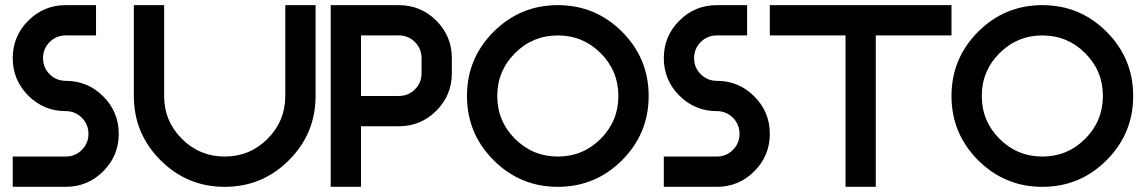

<svg xmlns="http://www.w3.org/2000/svg" viewBox="-20 -723 4435 743"><path d="M234.4 -703.1H351.6V-585.9H234.4Q197.8 -585.9 172.1 -560.3Q146.5 -534.7 146.5 -498Q146.5 -461.4 172.1 -435.8Q197.8 -410.2 234.4 -410.2Q319.3 -410.2 379.4 -350.1Q439.5 -290 439.5 -205.1Q439.5 -120.1 379.4 -60.1Q319.3 0 234.4 0H29.3V-117.2H234.4Q271 -117.2 296.6 -142.8Q322.3 -168.5 322.3 -205.1Q322.3 -241.7 296.6 -267.3Q271 -293 234.4 -293Q149.4 -293 89.4 -353Q29.3 -413.1 29.3 -498Q29.3 -583 89.4 -643.1Q149.4 -703.1 234.4 -703.1Z M498 -351.6V-703.1H615.2V-351.6Q615.2 -254.4 683.8 -185.8Q752.4 -117.2 849.6 -117.2Q946.8 -117.2 1015.4 -185.8Q1084 -254.4 1084 -351.6V-703.1H1201.2V-351.6Q1201.2 -206.1 1098.1 -103Q995.1 0 849.6 0Q704.1 0 601.1 -103Q498 -206.1 498 -351.6Z M1523.4 -703.1Q1608.4 -703.1 1668.5 -643.1Q1728.5 -583 1728.5 -498V-439.5Q1728.5 -354.5 1668.5 -294.4Q1608.4 -234.4 1523.4 -234.4H1377V0H1259.8V-703.1ZM1611.3 -498Q1611.3 -534.7 1585.7 -560.3Q1560.1 -585.9 1523.4 -585.9H1377V-351.6H1523.4Q1560.1 -351.6 1585.7 -377.2Q1611.3 -402.8 1611.3 -439.5Z M2138.7 0Q1993.2 0 1890.1 -103Q1787.1 -206.1 1787.1 -351.6Q1787.1 -497.1 1890.1 -600.1Q1993.2 -703.1 2138.7 -703.1Q2284.2 -703.1 2387.2 -600.1Q2490.2 -497.1 2490.2 -351.6Q2490.2 -206.1 2387.2 -103Q2284.2 0 2138.7 0ZM2138.7 -117.2Q2235.8 -117.2 2304.4 -185.8Q2373 -254.4 2373 -351.6Q2373 -448.7 2304.4 -517.3Q2235.8 -585.9 2138.7 -585.9Q2041.5 -585.9 1972.9 -517.3Q1904.3 -448.7 1904.3 -351.6Q1904.3 -254.4 1972.9 -185.8Q2041.5 -117.2 2138.7 -117.2Z M2753.9 -703.1H2871.1V-585.9H2753.9Q2717.3 -585.9 2691.7 -560.3Q2666 -534.7 2666 -498Q2666 -461.4 2691.7 -435.8Q2717.3 -410.2 2753.9 -410.2Q2838.9 -410.2 2898.9 -350.1Q2959 -290 2959 -205.1Q2959 -120.1 2898.9 -60.1Q2838.9 0 2753.9 0H2548.8V-117.2H2753.9Q2790.5 -117.2 2816.2 -142.8Q2841.8 -168.5 2841.8 -205.1Q2841.8 -241.7 2816.2 -267.3Q2790.5 -293 2753.9 -293Q2668.9 -293 2608.9 -353Q2548.8 -413.1 2548.8 -498Q2548.8 -583 2608.9 -643.1Q2668.9 -703.1 2753.9 -703.1Z M3662.1 -703.1V-585.9H3369.1V0H3252V-585.9H2959V-703.1Z M4013.7 0Q3868.2 0 3765.1 -103Q3662.1 -206.1 3662.1 -351.6Q3662.1 -497.1 3765.1 -600.1Q3868.2 -703.1 4013.7 -703.1Q4159.2 -703.1 4262.2 -600.1Q4365.2 -497.1 4365.2 -351.6Q4365.2 -206.1 4262.2 -103Q4159.2 0 4013.7 0ZM4013.7 -117.2Q4110.8 -117.2 4179.4 -185.8Q4248 -254.4 4248 -351.6Q4248 -448.7 4179.4 -517.3Q4110.8 -585.9 4013.7 -585.9Q3916.5 -585.9 3847.9 -517.3Q3779.3 -448.7 3779.3 -351.6Q3779.3 -254.4 3847.9 -185.8Q3916.5 -117.2 4013.7 -117.2Z"/></svg>

Font: Gerhaus
Style: Regular
Weight: 400
Designer: GGBotNet
Foundry: GGBotNet
Version: 1.01